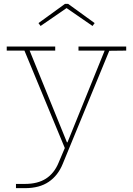

<svg xmlns="http://www.w3.org/2000/svg" viewBox="-20 -768 691 998"><path d="M388 -526H636V-505L548 -504L306 84Q281.5 144.5 233.2 177.2Q185 210 110 210H63V188H110Q176 188 218.8 160.5Q261.5 133 284 79L323 -13L320 9L107 -505H15V-526H267V-505H134L337 -6L315 -28H338L325 -14L524 -505H388ZM334 -748 472 -648 461 -633 326 -726 191 -633 180 -648 318 -748Z"/></svg>

Font: Hepta Slab ExtraLight
Style: Regular
Weight: 200
Designer: Michael LaGattuta
Foundry: Michael LaGattuta
Version: Version 1.100